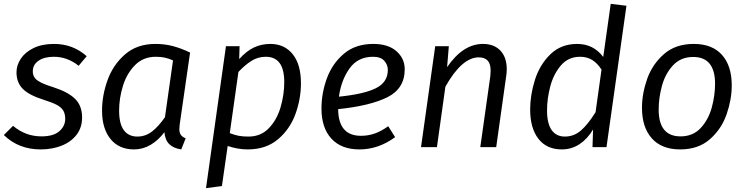

<svg xmlns="http://www.w3.org/2000/svg" viewBox="-20 -767 3889 1001"><path d="M432 -474 390 -424Q331 -471 261 -471Q211 -471 181 -450.5Q151 -430 151 -395Q151 -365 175.5 -347.5Q200 -330 259 -312Q336 -287 372 -251Q408 -215 408 -155Q408 -101 378.5 -63.5Q349 -26 300 -7Q251 12 192 12Q77 12 0 -63L48 -111Q113 -56 196 -56Q259 -56 289.5 -83Q320 -110 320 -147Q320 -174 309.5 -191Q299 -208 275.5 -220.5Q252 -233 207 -247Q131 -271 98.5 -304Q66 -337 66 -390Q66 -427 88.5 -461Q111 -495 155 -516.5Q199 -538 262 -538Q360 -538 432 -474Z M971 -493 917 -119Q915 -99 915 -94Q915 -76 922.5 -64.5Q930 -53 948 -46L925 12Q885 6 863 -15Q841 -36 837 -78Q806 -36 765.5 -12Q725 12 679 12Q600 12 556 -42.5Q512 -97 512 -190Q512 -270 541 -350Q570 -430 632.5 -484Q695 -538 790 -538Q839 -538 882 -526.5Q925 -515 971 -493ZM601 -190Q601 -122 625.5 -88.5Q650 -55 696 -55Q738 -55 772 -81Q806 -107 840 -156L882 -452Q860 -462 839.5 -466.5Q819 -471 792 -471Q727 -471 684 -427.5Q641 -384 621 -319.5Q601 -255 601 -190Z M1158 -526H1229L1227 -459Q1266 -502 1305 -520Q1344 -538 1389 -538Q1463 -538 1506 -484.5Q1549 -431 1549 -333Q1549 -252 1520.5 -173Q1492 -94 1429.5 -41Q1367 12 1271 12Q1220 12 1167 -6L1137 203L1054 214ZM1462 -339Q1462 -471 1366 -471Q1325 -471 1291.5 -450Q1258 -429 1223 -392L1178 -73Q1203 -63 1224.5 -59Q1246 -55 1276 -55Q1340 -55 1382 -99Q1424 -143 1443 -208.5Q1462 -274 1462 -339Z M1743 -198Q1744 -59 1862 -59Q1900 -59 1934 -71Q1968 -83 2004 -109L2040 -52Q1953 12 1854 12Q1759 12 1707.5 -44.5Q1656 -101 1656 -201Q1656 -281 1684 -358Q1712 -435 1772.5 -486.5Q1833 -538 1926 -538Q2004 -538 2047 -500Q2090 -462 2090 -406Q2090 -305 1999.5 -260Q1909 -215 1743 -198ZM2002 -403Q2002 -429 1983.5 -450Q1965 -471 1925 -471Q1846 -471 1802.5 -410.5Q1759 -350 1747 -263Q1877 -276 1939.5 -307Q2002 -338 2002 -403Z M2622 -406Q2622 -390 2619 -370L2567 0H2484L2536 -368Q2538 -390 2538 -398Q2538 -435 2522 -451.5Q2506 -468 2476 -468Q2388 -468 2302 -315L2258 0H2175L2249 -526H2320L2311 -417Q2394 -538 2498 -538Q2556 -538 2589 -503Q2622 -468 2622 -406Z M3246 -737 3142 0H3069L3072 -92Q3043 -43 3001.5 -15.5Q2960 12 2909 12Q2830 12 2787 -43.5Q2744 -99 2744 -196Q2744 -272 2769 -351Q2794 -430 2849.5 -484Q2905 -538 2989 -538Q3074 -538 3125 -470L3164 -747ZM2832 -191Q2832 -123 2856 -89Q2880 -55 2925 -55Q2972 -55 3008.5 -86.5Q3045 -118 3085 -182L3116 -404Q3095 -437 3068 -454Q3041 -471 3004 -471Q2943 -471 2904.5 -426Q2866 -381 2849 -317Q2832 -253 2832 -191Z M3327 -205Q3327 -279 3354 -355.5Q3381 -432 3441.5 -485Q3502 -538 3597 -538Q3693 -538 3744 -481Q3795 -424 3795 -322Q3795 -249 3768.5 -172Q3742 -95 3681.5 -41.5Q3621 12 3526 12Q3430 12 3378.5 -45.5Q3327 -103 3327 -205ZM3708 -330Q3708 -470 3594 -470Q3529 -470 3488.5 -426Q3448 -382 3431 -319Q3414 -256 3414 -196Q3414 -56 3528 -56Q3593 -56 3633.5 -100Q3674 -144 3691 -207Q3708 -270 3708 -330Z"/></svg>

Font: FiraGO Book
Style: Italic
Weight: 350
Italic angle: -8°
Designer: bBox Type GmbH
Foundry: bBox Type GmbH
Version: Version 1.001